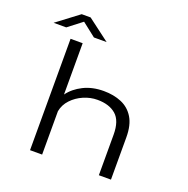

<svg xmlns="http://www.w3.org/2000/svg" viewBox="-157 -1068 1188 1215"><g transform="rotate(20 437.5 -460.0)"><path d="M174.5 0V-750H256V-404.5Q290.5 -452 350 -481.8Q409.5 -511.5 486 -511.5Q553 -511.5 605.8 -489.2Q658.5 -467 689 -417.2Q719.5 -367.5 719.5 -284.5V0H638V-273Q638 -366.5 592.5 -406Q547 -445.5 467.5 -445.5Q420 -445.5 374.8 -426Q329.5 -406.5 297 -372Q264.5 -337.5 256 -292V0ZM39 -808.5 187.5 -920.5H247.5L396 -808.5H310.5L218 -881L124 -808.5Z"/></g></svg>

Font: Trispace SemiExpanded Light
Style: Regular
Weight: 300
Width: 6
Designer: Tyler Finck
Foundry: Etcetera Type Company
Version: Version 1.210; ttfautohint (v1.8.3)